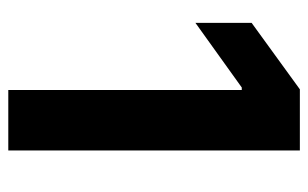

<svg xmlns="http://www.w3.org/2000/svg" viewBox="-160 -583 743 463"><g transform="rotate(90 211.5 -351.5)"><path d="M35.2 -451.3V-586.8L195.4 -703.1L190.7 -562.8ZM226.9 -703.1 226 -563H190.7L195.4 -703.1ZM342.9 -703.1V0H197V-574.8L200.8 -703.1Z"/></g></svg>

Font: Wand UI Pro
Style: Regular
Weight: 400
Designer: Andreas Faust
Version: Version 1.003;FEAKit 1.0